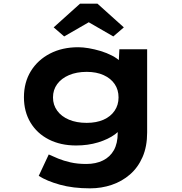

<svg xmlns="http://www.w3.org/2000/svg" viewBox="-20 -800 996 1050"><path d="M472.5 230Q379.3 230 307.7 210.1Q236.1 190.1 191.8 161.8L246.6 44.7Q268.7 55.1 298.3 67.2Q327.8 79.4 365.8 88Q403.8 96.7 451.8 96.7Q504.2 96.7 543.1 77.5Q582 58.4 602.9 21.1Q623.7 -16.3 623.7 -72.1V-129L654.2 -123.8Q645.9 -92.5 609 -65.4Q572.1 -38.3 516.7 -21.3Q461.2 -4.4 396.1 -4.4Q311.4 -4.4 246.9 -37.3Q182.4 -70.3 146.6 -130Q110.9 -189.7 110.9 -268.2Q110.9 -349.3 148.6 -410.8Q186.4 -472.3 253.3 -507Q320.2 -541.7 407.9 -541.7Q432.9 -541.7 464.9 -536.4Q496.8 -531 530.2 -521Q563.6 -510.9 592.8 -495.8Q621.9 -480.6 640.4 -461.6Q658.9 -442.5 659.5 -419.2L626.6 -410.6L632.9 -530.7H784.7V-75.5Q784.7 1.4 759.6 58.9Q734.4 116.4 690.9 154.1Q647.4 191.9 591.2 210.9Q535.1 230 472.5 230ZM454.1 -128.1Q507.1 -128.1 546.2 -145.3Q585.2 -162.6 606.7 -194.2Q628.3 -225.8 628.3 -267Q628.3 -309.3 607 -340.4Q585.8 -371.5 546.7 -389.2Q507.7 -407 454.1 -407Q398.8 -407 357.3 -389.2Q315.8 -371.5 292.8 -340.1Q269.8 -308.8 269.8 -267Q269.8 -226.2 292.8 -194.6Q315.8 -163 357.3 -145.5Q398.8 -128.1 454.1 -128.1ZM331 -600.7 273.5 -650.3 417.8 -780H512.9L657.2 -650.3L599.7 -600.7L450.4 -686.9H480.4Z"/></svg>

Font: Lexend Tera
Style: Regular
Weight: 400
Designer: Bonnie Shaver-Troup, Thomas Jockin
Foundry: Lexend
Version: Version 1.007